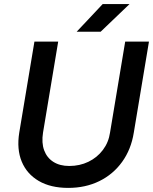

<svg xmlns="http://www.w3.org/2000/svg" viewBox="-20 -903 747 937"><path d="M313 14Q227 14 169 -20Q111 -54 86 -114.5Q61 -175 74 -256L148 -700H264L190 -256Q182 -206 195.5 -169.5Q209 -133 240.5 -113Q272 -93 318 -93Q369 -93 411.5 -113.5Q454 -134 482 -171Q510 -208 517 -256L591 -700H707L633 -256Q620 -174 576 -113Q532 -52 464.5 -19Q397 14 313 14ZM354 -748 481 -883H612L471 -748Z"/></svg>

Font: Figtree SemiBold
Style: Italic
Weight: 600
Italic angle: -9.5°
Foundry: Erik Kennedy
Version: Version 2.001;gftools[0.9.30]